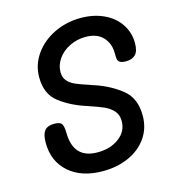

<svg xmlns="http://www.w3.org/2000/svg" viewBox="-106 -796 796 884"><g transform="rotate(-15 292.0 -354.0)"><path d="M55 -195Q55 -234 69 -251.5Q83 -269 115 -269Q144 -269 151.5 -256Q159 -243 159 -213Q161 -90 275 -90Q337 -90 378 -121Q419 -152 419 -201Q419 -231 402 -250Q385 -269 359 -280.5Q333 -292 285 -308Q209 -332 156.5 -372.5Q104 -413 104 -493Q104 -553 139 -602.5Q174 -652 232.5 -680Q291 -708 359 -708Q420 -708 468.5 -685.5Q517 -663 544 -622.5Q571 -582 571 -532Q571 -493 555 -477Q539 -461 510 -461Q490 -461 481 -467Q472 -473 470.5 -482.5Q469 -492 469 -511Q469 -557 440.5 -587.5Q412 -618 358 -618Q317 -618 281.5 -600.5Q246 -583 225.5 -553.5Q205 -524 205 -491Q205 -465 219 -449Q233 -433 255.5 -423Q278 -413 322 -399Q328 -396 334 -394.5Q340 -393 345 -391Q417 -366 468 -324Q519 -282 519 -200Q519 -140 487 -94.5Q455 -49 400 -24.5Q345 0 277 0Q175 0 115 -53Q55 -106 55 -195Z"/></g></svg>

Font: Mali Medium
Style: Italic
Weight: 500
Italic angle: -10°
Version: Version 1.000; ttfautohint (v1.6)